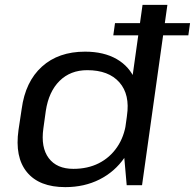

<svg xmlns="http://www.w3.org/2000/svg" viewBox="-20 -760 800 788"><path d="M248 8Q141 8 90.5 -53.5Q40 -115 56 -227L69 -313Q84 -425 152 -486.5Q220 -548 329 -548Q406 -548 459 -517.5Q512 -487 535.5 -430Q559 -373 548 -295L542 -249Q531 -171 491 -113Q451 -55 388.5 -23.5Q326 8 248 8ZM281 -67Q340 -67 385.5 -90Q431 -113 460.5 -156Q490 -199 498 -258L501 -285Q514 -372 470 -422Q426 -472 338 -472Q269 -472 224.5 -428Q180 -384 168 -305L158 -233Q147 -155 180 -111Q213 -67 281 -67ZM485 -170 565 -740H667L563 0H500ZM760 -665 753 -615H445L452 -665Z"/></svg>

Font: Pathway Extreme 28pt Medium
Style: Italic
Weight: 500
Italic angle: -8°
Designer: Eduardo Rodriguez Tunni
Foundry: Eduardo Rodriguez Tunni
Version: Version 1.001;gftools[0.9.26]